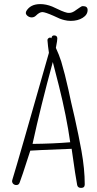

<svg xmlns="http://www.w3.org/2000/svg" viewBox="-20 -906 473 938"><path d="M238 -603Q247 -567 268 -486Q305 -338 323 -211Q239 -204 139 -203Q179 -387 238 -603ZM231 -719Q226 -725 218.5 -720.5Q211 -716 212 -708Q214 -681 219 -648Q68 -117 41 -30L39 -22Q39 -13 45 -7.5Q51 -2 60 -2Q72 -2 76 -14Q82 -27 128 -170Q146 -172 330 -179Q350 -36 357 -2Q360 12 376 12Q394 12 394 -5Q394 -80 378 -169Q365 -241 345 -331Q325 -415 314 -469Q297 -546 279 -606Q268 -640 253 -672Q253 -674 255 -683.5Q257 -693 258.5 -703Q260 -713 260 -718Q260 -733 244 -733Q233 -733 231 -719ZM187 -847Q200 -847 241 -829Q275 -812 294 -808Q309 -804 326 -804Q360 -804 384 -819Q408 -834 408 -857Q408 -876 386 -876Q380 -876 379 -875Q376 -874 353 -858Q334 -843 319 -843Q310 -843 307 -844Q288 -848 235 -874Q205 -886 177 -886Q128 -886 108 -851Q108 -849 107 -846L106 -844Q106 -835 115 -828Q124 -821 135 -821Q147 -821 156 -830Q173 -847 187 -847Z"/></svg>

Font: Neythal
Style: Regular
Weight: 400
Designer: Tharique Azeez
Foundry: Tharique Azeez
Version: Version 0.44